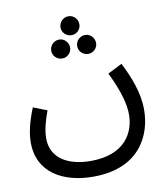

<svg xmlns="http://www.w3.org/2000/svg" viewBox="-91 -683 866 990"><g transform="rotate(-10 342.5 -188.5)"><path d="M334 -508C361 -508 383 -530 383 -557C383 -584 361 -607 334 -607C306 -607 284 -584 284 -557C284 -530 306 -508 334 -508ZM266 -398C293 -398 315 -420 315 -447C315 -474 293 -497 266 -497C238 -497 216 -474 216 -447C216 -420 238 -398 266 -398ZM402 -398C429 -398 451 -420 451 -447C451 -474 429 -497 402 -497C374 -497 352 -474 352 -447C352 -420 374 -398 402 -398ZM30 1C30 160 162 230 318 230C564 230 635 64 635 -65C635 -155 600 -241 561 -318L486 -280C538 -173 554 -105 554 -54C554 40 498 148 319 148C201 148 112 98 112 -6C112 -46 123 -92 144 -148L72 -176C43 -105 30 -47 30 1Z"/></g></svg>

Font: Noto Sans Arabic
Style: Regular
Weight: 400
Designer: Monotype Design Team, Nadine Chahine, Nizar Qandah and Khaled Hosny
Foundry: Monotype Imaging Inc.
Version: Version 2.012